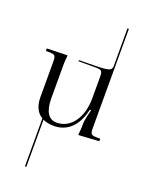

<svg xmlns="http://www.w3.org/2000/svg" viewBox="-196 -863 968 1281"><g transform="rotate(20 288.0 -222.5)"><path d="M559 0V-18H542C494 -18 488 -23 488 -71V-445V-772H478V-506V-505.9C478 -460 440.4 -465 246 -462V-454H364C412 -454 417 -449 417 -401V-254C417 -116 349 -19 248 -19C190 -19 160 -68 160 -161V-405C160 -423 162 -438 164 -458V-466L18 -462V-444H35C83 -444 89 -439 89 -391V-143C89 -81 109.8 -37 150 -13V327H160V-7.7C181.6 2.7 208 8 239 8C322 8 398.5 -43 428 -176H436V-172C431.5 -155.5 417 -97 417 -72V-56C417 -38 415 -19 413 1V9Z"/></g></svg>

Font: FoglihtenNo04
Style: Regular
Weight: 500
Designer: gluk (gluksza@wp.pl)
Foundry: gluk (gluksza@wp.pl)
Version: Version 0.70